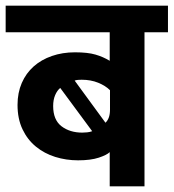

<svg xmlns="http://www.w3.org/2000/svg" viewBox="-30 -659 614 679"><path d="M235 -474Q280 -474 307.5 -466Q335 -458 358 -444V-545H-10V-639H564V-545H481V0H358V-121Q348 -111 319.5 -101.5Q291 -92 246 -92Q204 -92 165.5 -104Q127 -116 97 -140.5Q67 -165 49.5 -202Q32 -239 32 -288Q32 -331 47 -365.5Q62 -400 89 -424Q116 -448 153.5 -461Q191 -474 235 -474ZM158 -284Q158 -235 187.5 -212.5Q217 -190 261 -190Q269 -190 278.5 -191Q288 -192 296 -195L183 -348Q172 -339 165 -322.5Q158 -306 158 -284ZM359 -340Q343 -356 317 -366.5Q291 -377 259 -377Q253 -377 246 -376.5Q239 -376 234 -374L343 -225Q359 -240 359 -271Z"/></svg>

Font: Mukta
Style: Bold
Weight: 700
Designer: Girish Dalvi and Yashodeep Gholap
Foundry: Ek Type
Version: Version 2.538;PS 1.002;hotconv 16.6.51;makeotf.lib2.5.65220;